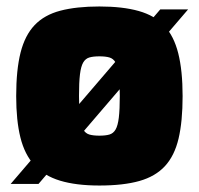

<svg xmlns="http://www.w3.org/2000/svg" viewBox="-20 -568 614 593"><path d="M13 0 475 -539H561L99 0ZM287 5Q215 5 165.5 -10Q116 -25 86 -58Q56 -91 43 -143.5Q30 -196 30 -271Q30 -352 43.5 -405.5Q57 -459 87 -490.5Q117 -522 166.5 -535Q216 -548 287 -548Q359 -548 408.5 -534Q458 -520 487.5 -488.5Q517 -457 530.5 -403.5Q544 -350 544 -271Q544 -193 531.5 -140Q519 -87 489.5 -55Q460 -23 410.5 -9Q361 5 287 5ZM287 -149Q306 -149 318 -152.5Q330 -156 337 -168Q344 -180 347 -205Q350 -230 350 -272Q350 -314 347 -338.5Q344 -363 337 -375Q330 -387 318 -390.5Q306 -394 287 -394Q268 -394 256 -390.5Q244 -387 237 -375Q230 -363 227 -338.5Q224 -314 224 -272Q224 -230 227 -205Q230 -180 237 -168Q244 -156 256 -152.5Q268 -149 287 -149Z"/></svg>

Font: Exo Thin Black
Style: Regular
Weight: 900
Version: Version 2.000